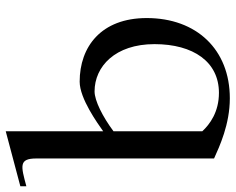

<svg xmlns="http://www.w3.org/2000/svg" viewBox="-102 -715 822 670"><g transform="rotate(-90 309.0 -380.0)"><path d="M186 -395V-85C210 -59 253 -27 320 -27C428 -27 490 -116 490 -252C490 -389 412 -461 325 -461C293 -461 237 -433 186 -395ZM-6 -699V-720L186 -771V-431C213 -450 300 -513 359 -513C481 -513 581 -438 581 -279C581 -105 471 11 301 11C210 11 133 -25 91 -44V-664C91 -726 65 -718 -6 -699Z"/></g></svg>

Font: Ortica Linear
Style: Regular
Weight: 400
Designer: Benedetta Bovani
Foundry: Collletttivo
Version: Version 2.000;Glyphs 3.1.2 (3151)